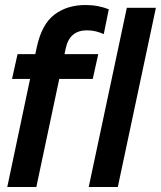

<svg xmlns="http://www.w3.org/2000/svg" viewBox="-20 -746 642 766"><path d="M9 0 127 -559Q147 -650 197.5 -688Q248 -726 321 -726Q347 -726 370.5 -721.5Q394 -717 414 -709L394 -610Q378 -617 362 -621Q346 -625 327 -625Q257 -625 242 -552L125 0ZM28 -431 50 -530H372L350 -431ZM334 0 486 -715H602L450 0Z"/></svg>

Font: Radio Canada Big Medium
Style: Italic
Weight: 500
Italic angle: -12°
Designer: Étienne Aubert Bonn
Foundry: Coppers and Brasses
Version: Version 1.001